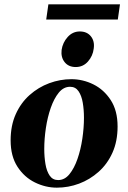

<svg xmlns="http://www.w3.org/2000/svg" viewBox="-20 -855 591 885"><path d="M309 -490Q362 -490 410.5 -466Q459 -442 490.5 -393.5Q522 -345 522 -272Q522 -204 498.5 -151.5Q475 -99 434.5 -63Q394 -27 344.5 -8.5Q295 10 242 10Q190 10 141 -14Q92 -38 60.5 -86.5Q29 -135 29 -208Q29 -276 52.5 -328.5Q76 -381 116.5 -417Q157 -453 207 -471.5Q257 -490 309 -490ZM248 -25Q278 -25 300 -52Q322 -79 337 -122Q352 -165 359.5 -215.5Q367 -266 367 -312Q367 -349 361.5 -381.5Q356 -414 342 -434.5Q328 -455 303 -455Q273 -455 251 -428Q229 -401 214 -358Q199 -315 191.5 -265Q184 -215 184 -168Q184 -132 189.5 -99Q195 -66 209 -45.5Q223 -25 248 -25ZM329 -546Q296 -546 278 -568.5Q260 -591 264 -625Q269 -659 292 -684.5Q315 -710 348 -710Q381 -710 399 -687.5Q417 -665 412 -631Q408 -597 385.5 -571.5Q363 -546 329 -546ZM203 -835H533L523 -765H193Z"/></svg>

Font: Brygada 1918
Style: Bold Italic
Weight: 700
Italic angle: -8°
Designer: Mateusz Machalski | Borys Kosmynka | Przemek Hoffer
Foundry: NIEPODLEGLA 2018
Version: Version 3.006